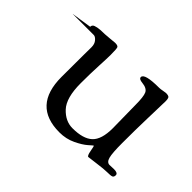

<svg xmlns="http://www.w3.org/2000/svg" viewBox="-154 -219 820 820"><g transform="rotate(45 256.5 191.5)"><path d="M29 0Q29 -7 33.5 -11.5Q38 -16 53 -19Q68 -22 96 -22Q103 -22 127 -24.5Q151 -27 153 -27Q170 -27 173 -20Q176 -13 176 23Q176 43 173.5 91.5Q171 140 171 199Q171 287 205 323.5Q239 360 282 360Q346 360 375 333Q404 306 404 238L402 100Q402 50 394 32.5Q386 15 356 12Q334 10 334 -1Q334 -24 422 -24Q430 -24 442 -26.5Q454 -29 458 -29Q473 -29 477.5 -24Q482 -19 482 -1Q482 0 481.5 14.5Q481 29 480.5 53Q480 77 479 107Q478 137 477.5 176.5Q477 216 477 254Q477 315 483 337Q489 359 505 359Q510 359 518.5 358.5Q527 358 531 358Q555 358 555 371Q555 382 548 385Q541 388 518 388Q501 388 460.5 393.5Q420 399 417 399Q410 399 405.5 373.5Q401 348 399 348Q398 348 380 364Q362 380 328.5 396Q295 412 255 412Q94 412 94 238Q94 141 94.5 100.5Q95 60 95 58Q95 38 84.5 26Q74 14 65 14H-63Q-63 14 29 0Z"/></g></svg>

Font: OFL Sorts Mill Goudy TT
Style: Regular
Weight: 500
Version: Version 003.000